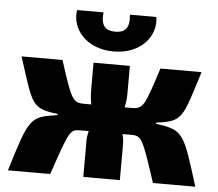

<svg xmlns="http://www.w3.org/2000/svg" viewBox="-51 -775 944 832"><g transform="rotate(5 420.5 -359.0)"><path d="M424 -553C541 -553 609 -634 596 -718H481C487 -658 465 -639 424 -639C382 -639 360 -658 366 -718H251C238 -634 307 -553 424 -553ZM635 -257V-262C751 -277 747 -292 812 -497H633C580 -333 575 -316 524 -316H493C498 -337 500 -358 500 -378V-497H342V-378C342 -358 344 -337 348 -316H316C266 -316 260 -333 207 -497H29C95 -292 90 -277 206 -262V-257C86 -240 84 -231 13 0H197C264 -197 265 -200 314 -200H347C343 -185 341 -170 341 -158V0H500V-158C500 -170 498 -185 494 -200H526C578 -200 579 -197 644 0H828C757 -231 754 -240 635 -257Z"/></g></svg>

Font: Exo 2 Extra Bold
Style: Regular
Weight: 800
Designer: Natanael Gama
Version: Version 1.001;PS 001.001;hotconv 1.0.88;makeotf.lib2.5.64775